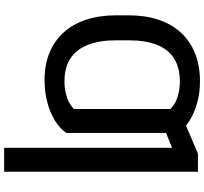

<svg xmlns="http://www.w3.org/2000/svg" viewBox="-49 -728 981 923"><g transform="rotate(90 441.5 -266.5)"><path d="M619.1 -392.1V-94.7Q597.7 -63.5 559.6 -40Q521.5 -16.6 471.7 -3.4Q421.9 9.8 364.7 9.8Q291.5 9.8 233.6 -13.9Q175.8 -37.6 135.7 -82Q95.7 -126.5 74.7 -189.9Q53.7 -253.4 53.7 -332.5V-388.7L173.8 -390.6V-332.5Q173.8 -255.4 195.1 -200Q216.3 -144.5 260 -115.2Q303.7 -85.9 370.6 -85.9Q413.1 -85.9 448 -97.9Q482.9 -109.9 503.9 -131.3V-392.1ZM619.1 -632.8V-341.3L503.9 -340.8V-594.7Q483.9 -617.2 448.2 -628.9Q412.6 -640.6 372.6 -640.6Q304.7 -640.6 260.7 -612.5Q216.8 -584.5 195.3 -529.8Q173.8 -475.1 173.8 -395V-339.8H53.7V-395Q53.7 -475.6 75.2 -539.1Q96.7 -602.5 137.7 -646.7Q178.7 -690.9 237.8 -714.1Q296.9 -737.3 371.6 -737.3Q427.2 -737.3 475.8 -723.6Q524.4 -710 561.3 -686.3Q598.1 -662.6 619.1 -632.8ZM805.7 -727.5V204.1H690.4V-603L562 -551.3V-660.6L717.8 -727.5Z"/></g></svg>

Font: Inter 18pt Medium
Style: Regular
Weight: 500
Designer: Rasmus Andersson
Foundry: rsms
Version: Version 4.001;git-66647c0bb